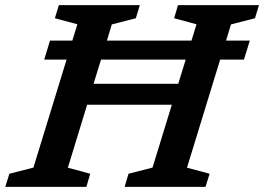

<svg xmlns="http://www.w3.org/2000/svg" viewBox="-42 -727 1027 747"><path d="M130 -495 152.5 -569H239.5L259 -632.5L171.5 -656L187 -707H502L486.5 -656L393 -632L374 -569H703L722.5 -632.5L635.5 -656L650.5 -707H965.5L950 -656L856.5 -632L837.5 -569H930L907 -495H814.5L685.5 -74.5L773.5 -51L757.5 0H443L458 -51L551.5 -75L626.5 -319.5H297L222 -74.5L309 -51L294 0H-21.5L-5.5 -51L88 -75L217 -495ZM322 -401H651.5L680.5 -495H351Z"/></svg>

Font: Newsreader Caption Medium
Style: Italic
Weight: 500
Italic angle: -17°
Designer: Hugues Gentile
Foundry: Production Type
Version: Version 1.001